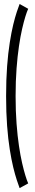

<svg xmlns="http://www.w3.org/2000/svg" viewBox="-20 -766 175 960"><path d="M78 174.5 121 151Q114.5 136.5 106.8 111.2Q99 86 90.5 49Q82 12 74.8 -36.8Q67.5 -85.5 62.8 -147.5Q58 -209.5 58 -285.5Q58 -361.5 62.8 -423.8Q67.5 -486 74.8 -535Q82 -584 90.5 -621Q99 -658 106.8 -683Q114.5 -708 121 -722L78 -746Q72.5 -732 64 -706.5Q55.5 -681 46.2 -643Q37 -605 28.8 -553Q20.5 -501 15.5 -434.5Q10.5 -368 10.5 -285.5Q10.5 -203.5 15.5 -137Q20.5 -70.5 28.8 -19Q37 32.5 46.2 70.5Q55.5 108.5 64 134.2Q72.5 160 78 174.5Z"/></svg>

Font: Anybody ExtraCondensed Light
Style: Regular
Weight: 300
Width: 2
Version: Version 1.113;gftools[0.9.25]